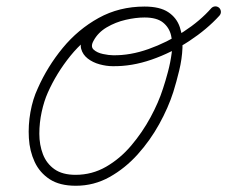

<svg xmlns="http://www.w3.org/2000/svg" viewBox="-20 -579 728 615"><path d="M461 -540Q461 -533 455.5 -528Q450 -523 443 -523Q369 -523 309.5 -489Q250 -455 205.5 -400Q161 -345 133 -282Q121 -255 113.5 -220.5Q106 -186 106 -150.5Q106 -115 117.5 -85Q129 -55 154.5 -37Q180 -19 222 -19Q275 -19 320 -45Q365 -71 400.5 -113Q436 -155 462 -203Q488 -251 502 -295Q510 -319 518 -349Q526 -379 530 -409.5Q534 -440 528 -465.5Q522 -491 502 -507Q482 -523 443 -523Q415 -523 382.5 -515.5Q350 -508 322 -491.5Q294 -475 280 -449Q269 -430 280 -420Q291 -410 310 -406Q329 -402 342 -402Q397 -401 456 -422Q515 -443 568 -477.5Q621 -512 657 -553Q662 -558 669 -558.5Q676 -559 682 -554Q687 -549 687.5 -542Q688 -535 683 -529Q643 -485 586 -447.5Q529 -410 465.5 -388Q402 -366 341 -367Q321 -367 299 -373Q277 -379 261 -391.5Q245 -404 240 -422.5Q235 -441 249 -466Q266 -498 299 -518.5Q332 -539 370.5 -548.5Q409 -558 443 -558Q492 -558 519 -540Q546 -522 556 -492Q566 -462 564.5 -426Q563 -390 554 -353Q545 -316 535 -284Q519 -234 490 -181.5Q461 -129 421 -84.5Q381 -40 331 -12Q281 16 223 16Q171 16 139 -5Q107 -26 91 -60.5Q75 -95 72.5 -136.5Q70 -178 77.5 -220Q85 -262 101 -296Q132 -366 181 -425.5Q230 -485 296 -521.5Q362 -558 443 -558Q450 -558 455.5 -552.5Q461 -547 461 -540Z"/></svg>

Font: FRB American Cursive Guidelines Arrows
Style: Italic
Weight: 400
Italic angle: -25°
Version: Version 2.0;Modular Font Editor K font №1